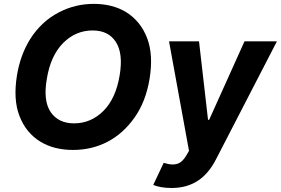

<svg xmlns="http://www.w3.org/2000/svg" viewBox="-20 -757 1436 982"><path d="M66.8 -371.8Q74.9 -422.6 92.2 -470.2Q109.4 -517.8 136 -559.7Q162.6 -601.6 199.2 -636Q235.8 -670.5 282.7 -694.6Q365.4 -737.2 459.9 -737.2Q506.7 -737.2 549 -726.6Q591.3 -715.9 626.4 -694.1Q661.6 -672.2 688.7 -639Q715.9 -605.8 733 -560.7Q764.9 -476.2 745 -353.7Q725.5 -236.5 668.3 -155.9Q610.1 -73.5 529.8 -31.8Q449.6 9.9 353 9.9Q306.1 9.9 263.8 -0.5Q221.6 -11 186.1 -32.7Q150.6 -54.3 123.2 -87.5Q95.9 -120.7 78.8 -165.8Q46.9 -249.6 66.8 -371.8ZM763.8 188.9 817.1 76Q844.5 84.2 862.9 84.2Q888.1 84.2 904.1 72.1Q920.1 60 933.2 37.6L946.7 14.6L844.5 -545.5H997.9L1044 -144.2H1049.7L1230.5 -545.5H1396.3L1084.2 58.9Q1066.1 94.1 1043.3 121.3Q1020.6 148.4 992.7 166.9Q964.8 185.4 931.1 195Q897.4 204.5 856.9 204.5Q827.8 204.5 803.8 200.1Q779.8 195.7 763.8 188.9ZM239.3 -183.6Q278.8 -126.1 358.7 -126.1Q445.3 -126.1 509.2 -190Q572.4 -253.2 592 -371.8Q610.8 -483.7 572.4 -542.6Q534.8 -601.2 453.8 -601.2Q366.5 -601.2 302.6 -536.6Q238.6 -471.9 219.5 -353.7Q199.9 -241.8 239.3 -183.6Z"/></svg>

Font: Inter P
Style: Bold Italic
Weight: 700
Italic angle: 9.39999°
Designer: Rasmus Andersson
Foundry: rsms
Version: Version 3.018;git-588b23468